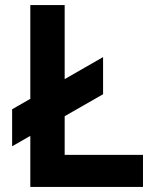

<svg xmlns="http://www.w3.org/2000/svg" viewBox="-20 -740 601 760"><path d="M28 -161V-307.5L388 -514V-367ZM100 0V-720H236V-127H546V0Z"/></svg>

Font: Manrope ExtraLight ExtraBold
Style: Regular
Weight: 800
Version: Version 4.504